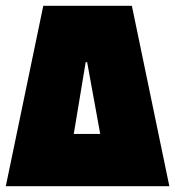

<svg xmlns="http://www.w3.org/2000/svg" viewBox="-20 -641 603 661"><path d="M0 0 129 -621H434L563 0ZM234 -180H325L280 -427H275Z"/></svg>

Font: Passion One
Style: Bold
Weight: 700
Designer: Alejandro Lo Celso
Foundry: Fontstage
Version: Version 1.002